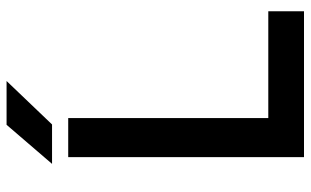

<svg xmlns="http://www.w3.org/2000/svg" viewBox="-196 -726 923 570"><g transform="rotate(-90 265.0 -441.5)"><path d="M83 0V-700H199V-106H516V0ZM63 -748 179 -883H309L180 -748Z"/></g></svg>

Font: Figtree SemiBold
Style: Regular
Weight: 600
Designer: Erik Kennedy
Foundry: Erik Kennedy
Version: Version 2.001; ttfautohint (v1.8.4.7-5d5b);gftools[0.9.27]